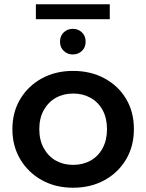

<svg xmlns="http://www.w3.org/2000/svg" viewBox="-20 -872 685 899"><path d="M322 7Q240 7 176 -28.5Q112 -64 75 -126Q38 -188 38 -267Q38 -347 75 -408.5Q112 -470 176 -505Q240 -540 322 -540Q405 -540 469.5 -505Q534 -470 570.5 -409Q607 -348 607 -267Q607 -188 570.5 -126Q534 -64 469.5 -28.5Q405 7 322 7ZM322 -100Q368 -100 404 -120Q440 -140 460.5 -178Q481 -216 481 -267Q481 -319 460.5 -356.5Q440 -394 404 -414Q368 -434 323 -434Q277 -434 241.5 -414Q206 -394 185 -356.5Q164 -319 164 -267Q164 -216 185 -178Q206 -140 241.5 -120Q277 -100 322 -100ZM321 -617Q296 -617 278.5 -633.5Q261 -650 261 -677Q261 -704 278.5 -720.5Q296 -737 321 -737Q346 -737 363.5 -720.5Q381 -704 381 -677Q381 -650 363.5 -633.5Q346 -617 321 -617ZM148 -782V-852H494V-782Z"/></svg>

Font: MOST Montserrat SemiBold
Style: Regular
Weight: 600
Designer: Julieta Ulanovsky
Foundry: Julieta Ulanovsky
Version: Version 8.000;March 11, 2024;FontCreator 15.0.0.2926 64-bit